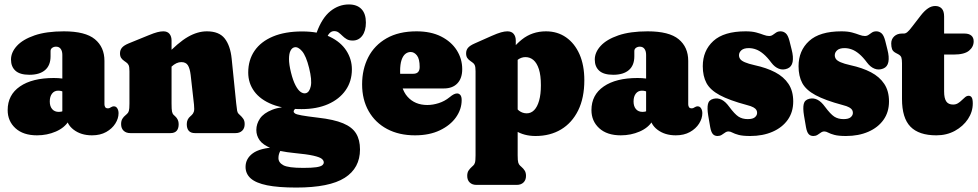

<svg xmlns="http://www.w3.org/2000/svg" viewBox="-20 -599 4402 864"><path d="M278 -80V-94L260.5 -95V-352Q260.5 -369 253.2 -379Q246 -389 232 -389Q222.5 -389 215 -383.8Q207.5 -378.5 207.5 -369V-345.5Q207.5 -305 183 -283.8Q158.5 -262.5 112.5 -262.5Q69.5 -262.5 49.5 -280.8Q29.5 -299 29.5 -331Q29.5 -363.5 56 -392.5Q82.5 -421.5 135.5 -439.8Q188.5 -458 267.5 -458Q364 -458 407 -422.5Q450 -387 450 -325V-129.5Q450 -123 453.2 -117.2Q456.5 -111.5 465.5 -111.5Q470 -111.5 473.2 -113Q476.5 -114.5 479.5 -116.5Q482 -118 485.2 -119.2Q488.5 -120.5 492.5 -120.5Q502.5 -120.5 508 -111.2Q513.5 -102 513.5 -89.5Q513.5 -66 499 -43Q484.5 -20 457.8 -5Q431 10 394 10Q344.5 10 311.2 -15.5Q278 -41 278 -80ZM14.5 -103.5Q14.5 -172 69.8 -210Q125 -248 222 -248Q243 -248 261 -245.5Q279 -243 290 -238L271.5 -181.5Q263.5 -187 257 -189Q250.5 -191 241.5 -191Q224.5 -191 214.2 -177.8Q204 -164.5 204 -142.5Q204 -120.5 214.8 -108Q225.5 -95.5 245 -95.5Q256.5 -95.5 265.5 -100Q274.5 -104.5 278 -109.5L289 -54.5Q270.5 -24 231.2 -7Q192 10 146.5 10Q84.5 10 49.5 -22Q14.5 -54 14.5 -103.5Z M752 -416.5V-133Q752 -107 754 -97Q756 -87 762 -81.5L768 -76Q784 -61.5 784 -40.5Q784 0 747 0H566.5Q547.5 0 536.2 -10.8Q525 -21.5 525 -40.5Q525 -55 530.5 -64.2Q536 -73.5 546.5 -82L551.5 -86.5Q557 -91 559.8 -99.8Q562.5 -108.5 562.5 -133V-278.5Q562.5 -298 558.8 -306Q555 -314 546.5 -319.5L542 -322.5Q530 -330.5 525 -338.5Q520 -346.5 520 -359Q520 -373.5 528.5 -384Q537 -394.5 558.5 -403.5L648 -440Q673.5 -450.5 688 -454.2Q702.5 -458 715 -458Q733.5 -458 742.8 -446.5Q752 -435 752 -416.5ZM736 -284.5 703 -325 722.5 -345.5Q782 -408 825.5 -433Q869 -458 911 -458Q966 -458 991.2 -425.8Q1016.5 -393.5 1022.5 -335L1043 -133Q1045.5 -109 1047.2 -100.2Q1049 -91.5 1054 -86.5L1059 -82Q1069 -73 1075 -64Q1081 -55 1081 -40.5Q1081 -21.5 1069.8 -10.8Q1058.5 0 1039.5 0H857.5Q820.5 0 820.5 -40.5Q820.5 -62.5 837 -76L843 -81.5Q849 -87 852.2 -96Q855.5 -105 853 -128L838 -261.5Q834.5 -291 825.5 -305.2Q816.5 -319.5 796 -319.5Q785 -319.5 774 -314.5Q763 -309.5 750.5 -298Z M1411 -69.5Q1360.5 -75.5 1337.2 -79.8Q1314 -84 1307.8 -88.2Q1301.5 -92.5 1301.5 -97Q1301.5 -101 1304.2 -104.8Q1307 -108.5 1313 -112L1309.5 -120Q1244 -120.5 1205.2 -105.2Q1166.5 -90 1150 -65.8Q1133.5 -41.5 1133.5 -14Q1133.5 11 1148.2 32Q1163 53 1200 68Q1237 83 1303.5 89.5Q1361.5 95 1390 101.5Q1418.5 108 1427.8 115.5Q1437 123 1437 132Q1437 139 1430 144.8Q1423 150.5 1403.2 153.5Q1383.5 156.5 1344.5 156.5Q1277 156.5 1255 144.5Q1233 132.5 1233 112.5Q1233 102.5 1235.5 94Q1238 85.5 1243.5 76.5L1222.5 63.5Q1150 67 1117.5 91Q1085 115 1085 152Q1085 183 1108.2 203.8Q1131.5 224.5 1181.8 234.8Q1232 245 1313 245Q1462.5 245 1531.2 201.2Q1600 157.5 1600 73.5Q1600 30.5 1582.5 1.8Q1565 -27 1523.8 -44.2Q1482.5 -61.5 1411 -69.5ZM1390 -411.5 1441 -405.5Q1452 -437.5 1461.5 -448.2Q1471 -459 1483.5 -459Q1495.5 -459 1504 -452.5Q1512.5 -446 1520.8 -437.8Q1529 -429.5 1539.8 -423Q1550.5 -416.5 1567 -416.5Q1594 -416.5 1610.2 -438.2Q1626.5 -460 1626.5 -497.5Q1626.5 -537.5 1606.5 -558.2Q1586.5 -579 1550 -579Q1504.5 -579 1466.8 -548.8Q1429 -518.5 1405 -452.5ZM1563.5 -287Q1563.5 -332.5 1538.5 -371.2Q1513.5 -410 1463.8 -433.8Q1414 -457.5 1340 -457.5Q1263 -457.5 1208.5 -434.8Q1154 -412 1125.5 -370.5Q1097 -329 1097 -272.5Q1097 -225 1124.2 -187.8Q1151.5 -150.5 1205 -129.2Q1258.5 -108 1337 -108Q1405.5 -108 1456.2 -130.2Q1507 -152.5 1535.2 -192.8Q1563.5 -233 1563.5 -287ZM1304.5 -386Q1321 -390 1339.2 -368.8Q1357.5 -347.5 1371 -293Q1384.5 -238.5 1378.5 -211Q1372.5 -183.5 1356 -179.5Q1345 -177 1333 -185.2Q1321 -193.5 1309.8 -215Q1298.5 -236.5 1289.5 -272.5Q1280.5 -309 1280.5 -333Q1280.5 -357 1287 -370.2Q1293.5 -383.5 1304.5 -386Z M2060 -288Q2060 -246.5 2038.2 -223.8Q2016.5 -201 1977.5 -201H1735.5V-267H1839.5Q1868.5 -267 1868.5 -297.5Q1868.5 -334 1856.2 -349.5Q1844 -365 1828 -365Q1815 -365 1804.2 -356.5Q1793.5 -348 1787 -329Q1780.5 -310 1780.5 -278Q1780.5 -201 1813.8 -163.8Q1847 -126.5 1903 -126.5Q1928 -126.5 1954.5 -135Q1981 -143.5 2002.5 -161Q2014.5 -171 2022.5 -174.8Q2030.5 -178.5 2037 -178.5Q2045.5 -178.5 2051.5 -171.5Q2057.5 -164.5 2057.5 -148.5Q2057.5 -107.5 2032 -71.2Q2006.5 -35 1959.2 -12.5Q1912 10 1847.5 10Q1775.5 10 1722 -18.5Q1668.5 -47 1639 -98.8Q1609.5 -150.5 1609.5 -219.5Q1609.5 -287.5 1637.2 -341.5Q1665 -395.5 1719.8 -426.8Q1774.5 -458 1854.5 -458Q1919 -458 1965 -434.8Q2011 -411.5 2035.5 -372.8Q2060 -334 2060 -288Z M2301 -416.5V-375.5L2309.5 -357.5V100Q2309.5 124.5 2312.2 133Q2315 141.5 2320.5 146.5L2325.5 151Q2335.5 159.5 2341.2 168.8Q2347 178 2347 192.5Q2347 211 2335.8 222Q2324.5 233 2305.5 233H2124Q2105 233 2093.8 222.2Q2082.5 211.5 2082.5 192.5Q2082.5 178 2088.2 169Q2094 160 2104 151L2109 146.5Q2114.5 142 2117.2 133.2Q2120 124.5 2120 100V-278.5Q2120 -298 2116.2 -306Q2112.5 -314 2104 -319.5L2099.5 -322.5Q2087.5 -330.5 2082.5 -338.5Q2077.5 -346.5 2077.5 -359Q2077.5 -373.5 2086 -383.8Q2094.5 -394 2116 -403.5L2192.5 -437.5Q2218.5 -449 2234.8 -453.5Q2251 -458 2263 -458Q2282 -458 2291.5 -446.5Q2301 -435 2301 -416.5ZM2277.5 -282 2245 -319Q2282 -384 2328.2 -421Q2374.5 -458 2437 -458Q2488.5 -458 2527.2 -431Q2566 -404 2587.8 -354.8Q2609.5 -305.5 2609.5 -238Q2609.5 -158.5 2581.8 -102.2Q2554 -46 2504.8 -16.5Q2455.5 13 2390 13Q2338.5 13 2300.5 -10.5Q2262.5 -34 2233.5 -82L2284.5 -144Q2300.5 -112 2316 -100.5Q2331.5 -89 2350.5 -89Q2369.5 -89 2383.8 -103.5Q2398 -118 2406 -146.2Q2414 -174.5 2414 -215.5Q2414 -260 2405 -287.8Q2396 -315.5 2380.5 -328.8Q2365 -342 2344.5 -342Q2324.5 -342 2307.5 -328.2Q2290.5 -314.5 2277.5 -282Z M2905 -80V-94L2887.5 -95V-352Q2887.5 -369 2880.2 -379Q2873 -389 2859 -389Q2849.5 -389 2842 -383.8Q2834.5 -378.5 2834.5 -369V-345.5Q2834.5 -305 2810 -283.8Q2785.5 -262.5 2739.5 -262.5Q2696.5 -262.5 2676.5 -280.8Q2656.5 -299 2656.5 -331Q2656.5 -363.5 2683 -392.5Q2709.5 -421.5 2762.5 -439.8Q2815.5 -458 2894.5 -458Q2991 -458 3034 -422.5Q3077 -387 3077 -325V-129.5Q3077 -123 3080.2 -117.2Q3083.5 -111.5 3092.5 -111.5Q3097 -111.5 3100.2 -113Q3103.5 -114.5 3106.5 -116.5Q3109 -118 3112.2 -119.2Q3115.5 -120.5 3119.5 -120.5Q3129.5 -120.5 3135 -111.2Q3140.5 -102 3140.5 -89.5Q3140.5 -66 3126 -43Q3111.5 -20 3084.8 -5Q3058 10 3021 10Q2971.5 10 2938.2 -15.5Q2905 -41 2905 -80ZM2641.5 -103.5Q2641.5 -172 2696.8 -210Q2752 -248 2849 -248Q2870 -248 2888 -245.5Q2906 -243 2917 -238L2898.5 -181.5Q2890.5 -187 2884 -189Q2877.5 -191 2868.5 -191Q2851.5 -191 2841.2 -177.8Q2831 -164.5 2831 -142.5Q2831 -120.5 2841.8 -108Q2852.5 -95.5 2872 -95.5Q2883.5 -95.5 2892.5 -100Q2901.5 -104.5 2905 -109.5L2916 -54.5Q2897.5 -24 2858.2 -7Q2819 10 2773.5 10Q2711.5 10 2676.5 -22Q2641.5 -54 2641.5 -103.5Z M3345 -63Q3367.5 -63 3377.2 -71.5Q3387 -80 3387 -91Q3387 -98 3383.8 -104Q3380.5 -110 3370.5 -115.8Q3360.5 -121.5 3340.5 -126.5Q3262 -147.5 3219 -170.8Q3176 -194 3159.2 -225.2Q3142.5 -256.5 3142.5 -301Q3142.5 -371 3190 -414.5Q3237.5 -458 3335.5 -458Q3364 -458 3383.2 -452.8Q3402.5 -447.5 3416.2 -442.2Q3430 -437 3441 -437Q3450.5 -437 3457.8 -442.2Q3465 -447.5 3473 -452.8Q3481 -458 3492.5 -458Q3505.5 -458 3515.8 -449.2Q3526 -440.5 3532.5 -415.5L3542.5 -375.5Q3551 -343 3546.8 -320.5Q3542.5 -298 3523.5 -290.5Q3503.5 -282.5 3484.8 -289.8Q3466 -297 3451 -317Q3432.5 -342 3415.5 -356.2Q3398.5 -370.5 3382.2 -376.5Q3366 -382.5 3349.5 -382.5Q3327 -382.5 3316.2 -372.8Q3305.5 -363 3305.5 -350.5Q3305.5 -341 3311 -333.2Q3316.5 -325.5 3332 -318.8Q3347.5 -312 3376.5 -305.5Q3429.5 -294 3468.2 -273.8Q3507 -253.5 3528.2 -221.5Q3549.5 -189.5 3549.5 -142.5Q3549.5 -94.5 3524.8 -59.8Q3500 -25 3456.2 -6Q3412.5 13 3356 13Q3322 13 3303.8 8Q3285.5 3 3276 -2.2Q3266.5 -7.5 3258.5 -7.5Q3250 -7.5 3242.8 -2.2Q3235.5 3 3227.5 8Q3219.5 13 3209 13Q3195.5 13 3187.8 4.2Q3180 -4.5 3176 -26.5L3167 -79Q3161.5 -112.5 3165.8 -131Q3170 -149.5 3191 -154.5Q3209.5 -159 3227 -150.5Q3244.5 -142 3261.5 -118.5Q3286 -85.5 3303.2 -74.2Q3320.5 -63 3345 -63Z M3776 -63Q3798.5 -63 3808.2 -71.5Q3818 -80 3818 -91Q3818 -98 3814.8 -104Q3811.5 -110 3801.5 -115.8Q3791.5 -121.5 3771.5 -126.5Q3693 -147.5 3650 -170.8Q3607 -194 3590.2 -225.2Q3573.5 -256.5 3573.5 -301Q3573.5 -371 3621 -414.5Q3668.5 -458 3766.5 -458Q3795 -458 3814.2 -452.8Q3833.5 -447.5 3847.2 -442.2Q3861 -437 3872 -437Q3881.5 -437 3888.8 -442.2Q3896 -447.5 3904 -452.8Q3912 -458 3923.5 -458Q3936.5 -458 3946.8 -449.2Q3957 -440.5 3963.5 -415.5L3973.5 -375.5Q3982 -343 3977.8 -320.5Q3973.5 -298 3954.5 -290.5Q3934.5 -282.5 3915.8 -289.8Q3897 -297 3882 -317Q3863.5 -342 3846.5 -356.2Q3829.5 -370.5 3813.2 -376.5Q3797 -382.5 3780.5 -382.5Q3758 -382.5 3747.2 -372.8Q3736.5 -363 3736.5 -350.5Q3736.5 -341 3742 -333.2Q3747.5 -325.5 3763 -318.8Q3778.5 -312 3807.5 -305.5Q3860.5 -294 3899.2 -273.8Q3938 -253.5 3959.2 -221.5Q3980.5 -189.5 3980.5 -142.5Q3980.5 -94.5 3955.8 -59.8Q3931 -25 3887.2 -6Q3843.5 13 3787 13Q3753 13 3734.8 8Q3716.5 3 3707 -2.2Q3697.5 -7.5 3689.5 -7.5Q3681 -7.5 3673.8 -2.2Q3666.5 3 3658.5 8Q3650.5 13 3640 13Q3626.5 13 3618.8 4.2Q3611 -4.5 3607 -26.5L3598 -79Q3592.5 -112.5 3596.8 -131Q3601 -149.5 3622 -154.5Q3640.5 -159 3658 -150.5Q3675.5 -142 3692.5 -118.5Q3717 -85.5 3734.2 -74.2Q3751.5 -63 3776 -63Z M4021 -355.5 4011.5 -360.5Q3998 -367.5 3994.2 -378Q3990.5 -388.5 3990.5 -403.5Q3990.5 -423 4004 -435.5Q4017.5 -448 4038.5 -448H4047Q4055 -448 4063 -454.5Q4071 -461 4085 -479.5L4124 -530Q4140 -550.5 4155.8 -561.2Q4171.5 -572 4188.5 -572Q4207 -572 4217.8 -560.5Q4228.5 -549 4228.5 -525V-187.5Q4228.5 -157 4238 -142.8Q4247.5 -128.5 4269 -128.5Q4281.5 -128.5 4291 -134.5Q4300.5 -140.5 4308.2 -148.2Q4316 -156 4323.5 -162Q4331 -168 4339 -168Q4348 -168 4352.8 -160.2Q4357.5 -152.5 4357.5 -133.5Q4357.5 -96 4335.8 -63.2Q4314 -30.5 4277 -10.2Q4240 10 4193.5 10Q4115 10 4077 -29Q4039 -68 4039 -153.5V-314.5Q4039 -331 4036.2 -340Q4033.5 -349 4021 -355.5ZM4165 -353.5V-448H4320.5Q4340 -448 4350.8 -439Q4361.5 -430 4361.5 -413Q4361.5 -388 4340.5 -370.8Q4319.5 -353.5 4271 -353.5Z"/></svg>

Font: Fraunces 144pt S100 Black
Style: Regular
Weight: 900
Version: Version 1.000